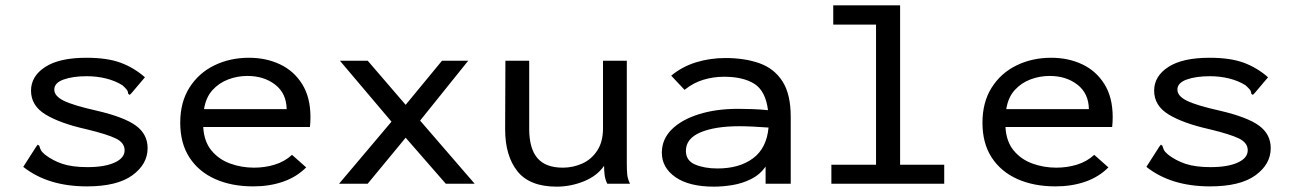

<svg xmlns="http://www.w3.org/2000/svg" viewBox="-20 -687 4840 718"><path d="M305 10Q159 10 67 -63L115 -138L121 -146L127 -142Q129 -134 132.5 -126.5Q136 -119 148 -109Q176 -87 213 -74.5Q250 -62 307 -62Q371 -62 408.5 -79Q446 -96 446 -125Q446 -153 413.5 -169Q381 -185 302 -204Q204 -226 150 -259Q96 -292 96 -348Q96 -402 149 -436.5Q202 -471 303 -471Q381 -471 431 -452.5Q481 -434 522 -398L472 -339L465 -332L459 -337Q459 -345 454.5 -351Q450 -357 438 -368Q411 -385 376.5 -393.5Q342 -402 305 -402Q252 -402 217.5 -389.5Q183 -377 183 -352Q183 -328 218 -310.5Q253 -293 342 -273Q445 -249 488.5 -217Q532 -185 532 -133Q532 -73 475 -31.5Q418 10 305 10Z M927 10Q846 10 784.5 -17.5Q723 -45 688.5 -98Q654 -151 654 -228Q654 -305 688.5 -359.5Q723 -414 781.5 -442.5Q840 -471 911 -471Q975 -471 1027 -446.5Q1079 -422 1110 -372.5Q1141 -323 1141 -249Q1141 -240 1140.5 -230Q1140 -220 1139 -212H740Q743 -158 770.5 -124.5Q798 -91 840.5 -75.5Q883 -60 930 -60Q971 -60 1008 -71.5Q1045 -83 1072 -108L1125 -61Q1089 -25 1038.5 -7.5Q988 10 927 10ZM743 -279H1052Q1051 -338 1009 -370.5Q967 -403 905 -403Q868 -403 833.5 -390Q799 -377 774.5 -350Q750 -323 743 -279Z M1248 0 1444 -232 1251 -460H1355L1497 -295L1633 -460H1731L1551 -236L1755 0H1647L1497 -172L1355 0Z M2062 11Q1961 11 1915 -46.5Q1869 -104 1869 -204L1870 -460H1959V-205Q1959 -132 1989.5 -96Q2020 -60 2085 -60Q2123 -60 2157.5 -75.5Q2192 -91 2213.5 -124Q2235 -157 2235 -207V-460H2324V-72Q2324 -53 2325.5 -35.5Q2327 -18 2336 0H2251Q2243 -16 2241 -33Q2239 -50 2239 -67Q2213 -29 2163.5 -9Q2114 11 2062 11Z M2650 11Q2557 11 2506 -24.5Q2455 -60 2455 -116Q2455 -166 2491.5 -202.5Q2528 -239 2592.5 -259.5Q2657 -280 2740 -280Q2763 -280 2792.5 -279Q2822 -278 2852 -275Q2843 -347 2801 -373.5Q2759 -400 2688 -400Q2647 -400 2609.5 -388.5Q2572 -377 2540 -351L2490 -404Q2531 -438 2583 -454Q2635 -470 2693 -470Q2765 -470 2820 -450.5Q2875 -431 2906 -383Q2937 -335 2937 -250V0H2843V-64Q2822 -34 2789 -17.5Q2756 -1 2719.5 5Q2683 11 2650 11ZM2545 -123Q2545 -86 2580 -71.5Q2615 -57 2663 -57Q2745 -57 2796 -95Q2847 -133 2854 -210Q2827 -212 2797.5 -213.5Q2768 -215 2745 -215Q2654 -215 2599.5 -192Q2545 -169 2545 -123Z M3089 0V-71H3256V-595H3096V-667H3346V-71H3511V0Z M3927 10Q3846 10 3784.5 -17.5Q3723 -45 3688.5 -98Q3654 -151 3654 -228Q3654 -305 3688.5 -359.5Q3723 -414 3781.5 -442.5Q3840 -471 3911 -471Q3975 -471 4027 -446.5Q4079 -422 4110 -372.5Q4141 -323 4141 -249Q4141 -240 4140.5 -230Q4140 -220 4139 -212H3740Q3743 -158 3770.5 -124.5Q3798 -91 3840.5 -75.5Q3883 -60 3930 -60Q3971 -60 4008 -71.5Q4045 -83 4072 -108L4125 -61Q4089 -25 4038.5 -7.5Q3988 10 3927 10ZM3743 -279H4052Q4051 -338 4009 -370.5Q3967 -403 3905 -403Q3868 -403 3833.5 -390Q3799 -377 3774.5 -350Q3750 -323 3743 -279Z M4505 10Q4359 10 4267 -63L4315 -138L4321 -146L4327 -142Q4329 -134 4332.5 -126.5Q4336 -119 4348 -109Q4376 -87 4413 -74.5Q4450 -62 4507 -62Q4571 -62 4608.5 -79Q4646 -96 4646 -125Q4646 -153 4613.5 -169Q4581 -185 4502 -204Q4404 -226 4350 -259Q4296 -292 4296 -348Q4296 -402 4349 -436.5Q4402 -471 4503 -471Q4581 -471 4631 -452.5Q4681 -434 4722 -398L4672 -339L4665 -332L4659 -337Q4659 -345 4654.5 -351Q4650 -357 4638 -368Q4611 -385 4576.5 -393.5Q4542 -402 4505 -402Q4452 -402 4417.5 -389.5Q4383 -377 4383 -352Q4383 -328 4418 -310.5Q4453 -293 4542 -273Q4645 -249 4688.5 -217Q4732 -185 4732 -133Q4732 -73 4675 -31.5Q4618 10 4505 10Z"/></svg>

Font: Inconsolata Expanded Medium
Style: Regular
Weight: 500
Width: 7
Monospace: yes
Designer: Raph Levien, Cyreal, Brenton Simpson
Foundry: Raph Levien, Cyreal, Google
Version: Version 3.001; ttfautohint (v1.8.2.53-6de2)